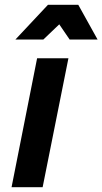

<svg xmlns="http://www.w3.org/2000/svg" viewBox="-20 -777 425 797"><path d="M385 -613H269L226 -676L160 -613H44L179 -757H305ZM264 -535 157 0H28L134 -535Z"/></svg>

Font: TypoPRO Montserrat Alternates
Style: Italic
Weight: 500
Italic angle: -11.3°
Designer: Julieta Ulanovsky
Foundry: Julieta Ulanovsky
Version: Version 6.001